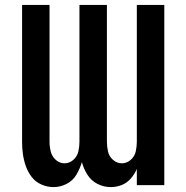

<svg xmlns="http://www.w3.org/2000/svg" viewBox="-20 -755 760 783"><path d="M432 8Q455 8 476.5 -0.5Q498 -9 513.5 -27Q529 -45 538 -66V0H650V-735H538V-177Q538 -157 533.5 -137Q529 -117 513 -103Q497 -89 477 -89Q457 -89 441 -103Q425 -117 420.5 -137Q416 -157 416 -177V-735H304V-177Q304 -157 299.5 -137Q295 -117 279 -103Q263 -89 243 -89Q223 -89 207.5 -103Q192 -117 187 -137Q182 -157 182 -177V-735H70V-177Q70 -151 73.5 -126Q77 -101 85.5 -77Q94 -53 109.5 -33Q125 -13 149 -2.5Q173 8 198 8Q226 8 251.5 -5Q277 -18 291.5 -42.5Q306 -67 314 -94Q321 -67 336.5 -42.5Q352 -18 377.5 -5Q403 8 432 8Z"/></svg>

Font: Iosevka Sparkle Semibold
Style: Regular
Weight: 600
Designer: Belleve Invis
Foundry: Belleve Invis
Version: Version 4.5.0; ttfautohint (v1.8.3)